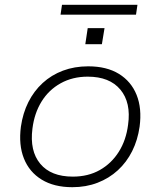

<svg xmlns="http://www.w3.org/2000/svg" viewBox="-20 -771 668 799"><path d="M281 8Q205 8 153.5 -23.5Q102 -55 79.5 -111.5Q57 -168 67 -244Q75 -300 98 -346Q121 -392 157.5 -425.5Q194 -459 242 -477Q290 -495 347 -495Q424 -495 475 -463.5Q526 -432 548.5 -376Q571 -320 561 -244Q553 -188 530 -142Q507 -96 470.5 -62.5Q434 -29 386 -10.5Q338 8 281 8ZM283 -36Q347 -36 395.5 -63.5Q444 -91 474.5 -139.5Q505 -188 513 -252Q526 -344 481 -398Q436 -452 345 -452Q282 -452 232.5 -424.5Q183 -397 153 -348.5Q123 -300 115 -236Q103 -143 147.5 -89.5Q192 -36 283 -36ZM232 -710 238 -751H552L546 -710ZM335 -587 345 -654H415L404 -587Z"/></svg>

Font: Nunito Sans 10pt SemiExpanded ExtraLight
Style: Italic
Weight: 250
Width: 6
Italic angle: -9°
Designer: Vernon Adams
Foundry: Vernon Adams
Version: Version 3.101;gftools[0.9.27]